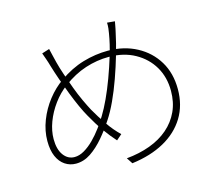

<svg xmlns="http://www.w3.org/2000/svg" viewBox="-111 -910 1223 1083"><g transform="rotate(-15 500.0 -368.5)"><path d="M645 -766Q643 -755 641 -744Q639 -733 637 -723Q635 -713 633 -705Q621 -647 602 -581.5Q583 -516 560 -451.5Q537 -387 511.5 -332Q486 -277 460 -238Q429 -190 391.5 -146Q354 -102 313 -74.5Q272 -47 226 -47Q191 -47 162.5 -66Q134 -85 118 -121.5Q102 -158 102 -212Q102 -271 125 -330.5Q148 -390 187.5 -440.5Q227 -491 275 -524Q344 -573 417 -594.5Q490 -616 563 -616Q657 -616 731 -576.5Q805 -537 847 -467.5Q889 -398 889 -305Q889 -211 845.5 -140Q802 -69 722.5 -25Q643 19 533 33L510 -2Q585 -9 647.5 -32Q710 -55 755 -94Q800 -133 824.5 -186Q849 -239 849 -306Q849 -385 813 -446.5Q777 -508 711.5 -544.5Q646 -581 558 -581Q490 -581 422 -559Q354 -537 290 -489Q246 -457 211.5 -410Q177 -363 158 -312Q139 -261 139 -213Q139 -153 164 -119Q189 -85 228 -85Q256 -85 285 -102Q314 -119 341.5 -146.5Q369 -174 393 -206.5Q417 -239 435 -269Q457 -305 480 -354.5Q503 -404 525 -463.5Q547 -523 566 -585.5Q585 -648 595 -709Q597 -719 599 -736.5Q601 -754 600 -770ZM246 -711Q250 -694 255.5 -671Q261 -648 266 -628Q274 -596 288.5 -553.5Q303 -511 319.5 -466.5Q336 -422 354 -383.5Q372 -345 386 -319Q412 -273 445 -225Q478 -177 515 -142L483 -114Q452 -148 420.5 -192Q389 -236 358 -292Q343 -318 325.5 -356.5Q308 -395 290.5 -440Q273 -485 257 -530.5Q241 -576 229 -616Q223 -638 215 -660.5Q207 -683 202 -697Z"/></g></svg>

Font: Noto Sans JP Thin ExtraLight
Style: Regular
Weight: 250
Version: Version 2.004-H2;hotconv 1.0.118;makeotfexe 2.5.65603